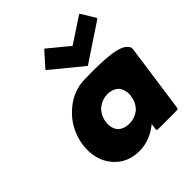

<svg xmlns="http://www.w3.org/2000/svg" viewBox="-227 -1009 1194 1194"><g transform="rotate(-45 369.5 -412.5)"><path d="M299 -256C304 -289 320 -318 342 -339C366 -358 396 -370 428 -370C459 -370 485 -360 504 -340C520 -319 528 -290 523 -256C518 -223 504 -195 481 -173C458 -155 428 -143 396 -143C362 -143 335 -154 317 -173C302 -193 294 -222 299 -256ZM738 -454C740 -465 737 -474 730 -482L729 -483L723 -490C676 -545 457 -535 397 -535C327 -535 264 -509 213 -465L212 -464L204 -457C147 -407 108 -335 97 -256C86 -177 105 -105 147 -56L153 -49C191 -5 248 22 319 22C385 22 446 -5 491 -44L485 0L491 7H666L674 0ZM710 -742 718 -749 663 -840 657 -847 487 -735 351 -847 343 -840 262 -749 268 -742 466 -580Z"/></g></svg>

Font: Hussar Woodtype
Style: BlkObl
Weight: 900
Foundry: Cannot Into Space Fonts
Version: Version 1.07